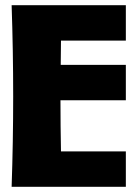

<svg xmlns="http://www.w3.org/2000/svg" viewBox="-20 -723 525 743"><path d="M467 -703V-566H216L215 -472H467V-335H214Q214 -285 214.5 -236Q215 -187 216 -137H467V0H25Q31 -175 31 -350Q31 -527 25 -703Z"/></svg>

Font: CAT Rhythmus
Style: Regular
Weight: 400
Designer: Peter Wiegel nach alter Vorlage
Foundry: Peter Wiegel
Version: 1.000